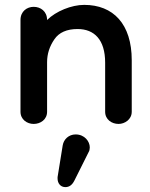

<svg xmlns="http://www.w3.org/2000/svg" viewBox="-20 -492 616 787"><path d="M466 16C491 16 520 -2 520 -34V-245C520 -394 444 -472 325 -472C273 -472 209 -446 173 -410C173 -446 146 -464 118 -464C91 -464 64 -446 64 -410V-34C64 -2 91 16 118 16C146 16 173 -2 173 -34V-237C173 -271 183 -302 203 -331C222 -359 254 -373 298 -373C366 -373 411 -330 411 -235V-34C411 -2 438 16 466 16ZM346 126C347 121 348 117 348 112C348 88 327 59 290 59C262 59 241 79 237 104L216 234C216 236 216 238 216 240C216 258 227 275 248 275C264 275 276 266 285 248Z"/></svg>

Font: Dongle
Style: Regular
Weight: 400
Designer: Yanghee Ryu
Foundry: Yanghee Ryu
Version: Version 2.000